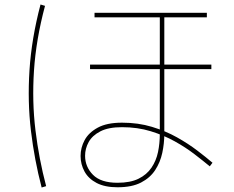

<svg xmlns="http://www.w3.org/2000/svg" viewBox="-20 -787 1040 853"><path d="M165 46Q133 -76 117.5 -205.5Q102 -335 111 -475Q120 -615 160 -767L180 -761Q140 -611 131 -473.5Q122 -336 137.5 -208.5Q153 -81 185 40ZM924 -64 912 -48Q883 -72 844 -102Q805 -132 756.5 -159Q708 -186 649.5 -204Q591 -222 522 -222Q462 -222 426 -203.5Q390 -185 374 -156Q358 -127 358 -95Q358 -46 393 -10.5Q428 25 502 25Q559 25 595.5 7Q632 -11 653 -42Q674 -73 682 -111.5Q690 -150 690 -192V-721H710V-192Q710 -150 701 -108Q692 -66 669.5 -31.5Q647 3 606.5 24Q566 45 502 45Q446 45 409.5 26Q373 7 355.5 -25Q338 -57 338 -94Q338 -131 356 -164.5Q374 -198 414.5 -220Q455 -242 522 -242Q594 -242 655 -223.5Q716 -205 766 -177Q816 -149 856 -118.5Q896 -88 924 -64ZM899 -730V-710H400V-730ZM919 -500V-480H380V-500Z"/></svg>

Font: Murecho Thin Thin
Style: Regular
Weight: 250
Version: Version 1.010